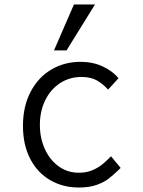

<svg xmlns="http://www.w3.org/2000/svg" viewBox="-20 -833 640 857"><path d="M82.5 -271Q82.5 -358 116.5 -423Q150.5 -488 209 -522.5Q267.5 -557 339 -557Q395 -557 439 -536.2Q483 -515.5 509 -484L462.5 -433Q440 -458 412.8 -473.8Q385.5 -489.5 343.5 -489.5Q290.5 -489.5 248.2 -462Q206 -434.5 182 -385.8Q158 -337 158 -275.5Q158 -217 180 -168.2Q202 -119.5 241.5 -90.8Q281 -62 332 -62Q364 -62 389.8 -72.2Q415.5 -82.5 434.8 -97.8Q454 -113 475.5 -135.5L518.5 -83.5L510.5 -75.5Q484.5 -50.5 463.5 -34.5Q442.5 -18.5 409.8 -7.2Q377 4 332 4Q260.5 4 203.8 -29Q147 -62 114.8 -124.2Q82.5 -186.5 82.5 -271ZM221 -608 310 -813H404L277 -608Z"/></svg>

Font: JuliaMono Light
Style: Regular
Weight: 300
Monospace: yes
Designer: cormullion
Foundry: corm
Version: Version 0.054; ttfautohint (v1.8.4)